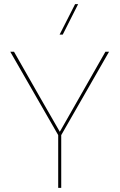

<svg xmlns="http://www.w3.org/2000/svg" viewBox="-20 -911 580 931"><path d="M508.8 -660.2 276.9 -255.9V0H262.2V-255.9L29.8 -660.2H47.9L176.8 -434.1L270 -272L491.2 -660.2ZM269 -743.2 344.2 -891.1H358.9L284.2 -743.2Z"/></svg>

Font: Human Sans Thin
Style: Regular
Weight: 100
Designer: Tim Radville
Foundry: Continuum
Version: Version 1.000;FEAKit 1.0